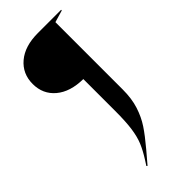

<svg xmlns="http://www.w3.org/2000/svg" viewBox="-285 -767 1021 1021"><g transform="rotate(-45 226.0 -256.0)"><path d="M152 196 170 168Q198 124 213 87.5Q228 51 235 1Q242 -49 242 -129V-368Q145 -369 89 -416Q33 -463 33 -540Q33 -617 89.5 -664.5Q146 -712 244 -712H419V-707L351 -687V-181Q351 -112 334 -59.5Q317 -7 289.5 34.5Q262 76 214 133L157 200Z"/></g></svg>

Font: Nyght Serif
Style: Regular
Weight: 400
Designer: Maksym Kobuzan
Version: Version 0.410;July 4, 2025;FontCreator 15.0.0.2958 64-bit